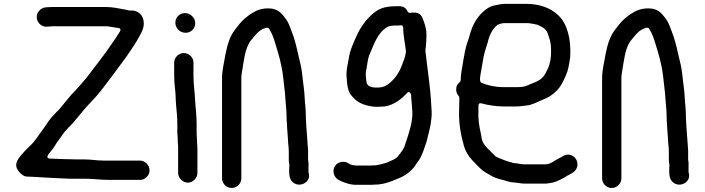

<svg xmlns="http://www.w3.org/2000/svg" viewBox="-20 -758 3581 975"><path d="M409 51.5H373C326.5 51.5 286.4 49.1 240.8 47.5H235C210.6 47.5 224.8 27.8 224.8 27.8C237.8 9.2 247.9 0.3 258.2 -17.3C269.8 -37.1 281 -49.1 294.5 -69.8C315.6 -102.6 343.7 -122.8 363 -148.5C363.1 -148.6 363.3 -148.8 363.4 -149L388.3 -178.9C396.3 -188.9 404.3 -198.5 412.7 -208.3L437 -234.7C456.3 -253.9 479.1 -279.8 496.1 -301.6C536.9 -354.9 584.5 -418.5 624.6 -474C640.4 -498.8 660.4 -525.5 674.1 -549.1C686.4 -572.4 701.2 -593.6 706.9 -615.2C719.1 -660.5 696.3 -704.5 648 -704.5H640C633.3 -704.5 627 -707.2 618.9 -708.7C584 -714.5 554.9 -722.5 518 -722.5H246C240.5 -722.5 232.5 -722.2 222.9 -721.5L211.3 -720.6C198 -719 187.1 -713.1 178 -702.4C149.3 -668.4 178.6 -619.2 219 -622.5L230.9 -623.4C237.5 -624.1 242.5 -624.5 246 -624.5H518C523.9 -624.5 528.7 -624.2 533.6 -623.2C543.6 -621 554.8 -620.6 568.6 -617.5C571.4 -617.4 576.2 -617 580.1 -616.3C599.9 -613 588.7 -597.6 588.7 -597.6C575.2 -575.1 558.6 -551.1 544.3 -530.9C516 -488.5 475.9 -436.5 444.1 -395.6C412.7 -351.3 374.7 -311.6 339.3 -273.6C323.2 -255.2 304.8 -231.3 287.9 -211.3C282.6 -204.2 275.9 -196.8 268.6 -190.8C261.4 -183.1 250.6 -171.5 241.2 -161.6C226.6 -145.1 209.3 -114.9 193.8 -95.3C172.4 -68 160.7 -43 132.5 -17.8L113.8 0.8C108.7 6 103.5 11.5 98.4 17.3C73.3 46 46.4 74.9 73.9 110.3C88.6 129.4 101.9 137.4 113.5 138.5C120 138.5 127.6 138.8 136.5 139.5C142.4 139.5 151.2 139.9 159 140.5C212.1 144.3 274.1 147 331.3 149.5H409C452.2 149.5 489.4 155.5 535 155.5L691 155.5C717.1 155.5 739.5 133.1 739.5 107C739.5 80.8 716.8 57.5 691 57.5H506C473.2 57.5 441.1 51.5 409 51.5Z M882.5 -56V-42C882.5 -33.3 884.5 -24.7 884.5 -16L884.5 120C884.5 145.9 908.1 169.5 934 169.5C959.8 169.5 982.5 146.2 982.5 120V-4C982.5 -15 980.5 -27 980.5 -42C980.5 -53.7 978.5 -69.7 978.5 -84L978.5 -132C978.5 -175.6 972.7 -209 970.5 -254.5C969 -291.2 962.5 -330.2 962.5 -370V-440C962.5 -466.2 940.1 -488.5 913.5 -488.5C886.9 -488.5 864.5 -466.2 864.5 -440L864.5 -370C864.5 -330.5 872.5 -291.8 872.5 -250.3C874.2 -209.6 880.5 -176 880.5 -132L880.5 -84C880.5 -73.7 882.5 -64.8 882.5 -56ZM870.5 -643C870.5 -614.8 893.9 -591.5 922.5 -591.5C949.8 -591.5 971.5 -612.8 971.5 -640C971.5 -667.6 946.9 -691.5 919.5 -691.5C892.2 -691.5 870.5 -670.2 870.5 -643Z M1446.5 10V53C1446.5 60.7 1447.4 68.8 1449.2 77.4C1450.5 83.3 1448.5 90.2 1448.5 97V112C1448.5 143.1 1455.4 159.7 1472.1 171.2C1507.2 195.4 1562.2 164.2 1547.1 119C1546.8 117.9 1546.5 116.3 1546.5 115V97C1546.5 82.6 1547.4 70.4 1545.5 58.9C1545.2 57.3 1544.5 54 1544.5 53L1544.5 7.3C1542.1 -37 1538.2 -72.5 1535.5 -117.3L1533.5 -153.3C1533.5 -153.5 1533.5 -153.8 1533.5 -154C1533.5 -167.8 1533.2 -179.9 1532.5 -190.2L1530.6 -219.8C1529.3 -229.4 1528.2 -242.7 1527.5 -257.5C1525.8 -301.7 1518.6 -337.6 1514.6 -381.7C1510.3 -415.9 1504.8 -440.6 1495.8 -475.1C1485.8 -520.3 1476 -562.4 1460.4 -600.4C1450.1 -627.8 1443.9 -646.3 1429 -665.5C1410.8 -690.3 1394.2 -707.5 1363.9 -713.7C1324.8 -719 1294.7 -711.1 1270.3 -697.2C1249.5 -685.1 1244 -681.9 1224.6 -665.5C1202.1 -646.4 1193 -631.7 1173.8 -608.2C1148.2 -574.8 1135.7 -535.6 1125.3 -483.8C1118.7 -442.1 1107.5 -403.8 1107.5 -359V147C1107.5 174.3 1129.5 196.5 1156.5 196.5C1183.5 196.5 1205.5 174.3 1205.5 147V-359C1205.5 -370.4 1206.6 -381.8 1208.7 -392.3C1218 -443.2 1222.5 -506.3 1249.6 -546.9C1249.8 -547.3 1250.3 -547.9 1250.7 -548.4C1270.1 -569.9 1287.9 -602.8 1327 -615.9C1333.6 -618 1341.9 -618.7 1346.4 -611.9C1360.5 -590.8 1370.6 -563.6 1379 -533.6C1394.5 -484.7 1411 -428 1417.4 -370.3C1421.1 -330.5 1427.4 -294.7 1429.5 -252.8C1432.6 -215.4 1435.4 -192.5 1435.5 -152.3C1437.2 -117.7 1440 -79.8 1442.5 -48C1442.5 -47.7 1442.5 -47.3 1442.5 -47C1442.5 -30.5 1446.5 -10.2 1446.5 10Z M2041.4 -498.4C2041.5 -497.6 2041.5 -496.4 2041.4 -495.4C2037.8 -466.5 2030.9 -452.8 2021.7 -428.7C2009.5 -394.4 1988.6 -361.9 1962.2 -339.6C1947.4 -326.1 1929.4 -313.5 1899 -313.5C1883.9 -313.5 1842 -310.5 1840.5 -346.7C1839.9 -353 1837.5 -364.5 1837.5 -374L1837.5 -388C1837.5 -396.2 1839.3 -402.5 1841.8 -411.9C1844.5 -425.6 1847.1 -457.4 1854.5 -475.8C1878.2 -530.1 1895.2 -589.9 1946.6 -620.7C1958.6 -628 1981.4 -628.5 1995 -628.5H2005C2007.5 -628.5 2010 -628.7 2012.5 -629.3C2026.3 -632 2027.5 -620.4 2027.5 -617C2027.5 -576.4 2036.9 -539.4 2041.4 -498.4ZM1884 179.5C1928.5 179.5 1967.9 163.2 2002.2 148.4C2037.6 134.3 2063.7 115.6 2084.5 88.1C2091.7 75.8 2101.8 63.8 2109.5 52.2C2125 27.5 2134.8 -4.9 2146 -38.4C2154.7 -75.2 2166.8 -113.4 2170.6 -155.3C2174.1 -183.4 2171.1 -201.3 2169.5 -231.4C2165.5 -314.8 2149.9 -412.3 2140.6 -496.6C2139.7 -504.3 2141.9 -513.4 2142.5 -520.1L2144.5 -546C2145.4 -556.8 2145.5 -565.2 2145.5 -573V-586C2145.5 -616.2 2133.2 -647.1 2125.4 -666.4C2116.5 -688.5 2099.3 -698.4 2062.9 -692.7C2058.2 -691.9 2052 -694.5 2049.6 -700C2041.6 -717.9 2028.4 -726.5 2005 -726.5H1995C1927.1 -726.5 1899.5 -712.9 1862.6 -678.9C1824.9 -642.9 1801.7 -603.5 1779.6 -551.3C1766.8 -518.8 1756.4 -498.6 1751.4 -463.1C1745.6 -426.4 1736.5 -400.5 1740.4 -363.1L1742.4 -337.2C1746.1 -304.7 1752 -286.6 1769.4 -267.3C1792.9 -240.2 1819.4 -225.8 1864.3 -218.3C1887.3 -213.7 1906.9 -215.9 1934.7 -217.4C1978.1 -224.4 2018.4 -254 2045.7 -284.4C2061.9 -302.4 2067.5 -276 2067.5 -276C2067.5 -260.9 2070.6 -240.9 2071.5 -225.6C2072.6 -202.7 2075.3 -189.4 2073.5 -165C2070.7 -128.9 2059.6 -94.7 2051 -65.5C2045.2 -45.1 2039 -32.1 2034 -14.6C2033.9 -14 2033.5 -13.1 2033.2 -12.4L2028.2 -2.4C2021.8 10.2 2010.8 22 2004.3 31.1C1989.8 52.9 1960.5 58.9 1946.1 66.9C1945.6 67.2 1944.7 67.6 1944 67.9C1928 73.2 1907.7 78.4 1890.1 81.3C1889.6 81.4 1888.7 81.5 1888 81.5H1879.9C1876.7 81.9 1869.7 82.5 1865 82.5H1787C1780.9 82.5 1759.6 79.2 1754 74.6C1730.6 55.1 1694.8 63.3 1681.1 85.1C1665.4 110.2 1675.8 139.7 1695.8 153.5C1713.9 164.6 1754.4 180.5 1785 180.5H1865C1871.8 180.5 1877.9 179.5 1884 179.5Z M2592 70.5C2591.2 70.5 2589.9 70.4 2589 70.1C2556.3 62 2524.9 50.4 2498.4 37.2C2497.4 36.7 2496.1 35.8 2495.2 34.8L2454.2 -6.2C2445.7 -14.6 2441.7 -21.5 2435.8 -29.7C2426.9 -42.2 2425.1 -62 2421.8 -79.5C2413.6 -116.9 2407.3 -150.1 2409.5 -197.3V-221C2409.5 -238.1 2424.2 -233.4 2425.4 -233C2458.3 -223.6 2498.7 -217.5 2539 -217.5H2605C2623.4 -217.5 2639.1 -221 2654.9 -222.4C2682 -224.9 2705.5 -239.3 2731.5 -249.7C2761.8 -261 2783.8 -274.4 2804.3 -295C2826.8 -316 2839.4 -343.1 2853.6 -375.1C2865.8 -402 2870 -430.6 2875.6 -469.3C2881.1 -561.9 2859.2 -640.7 2813.5 -681.8C2776.3 -716.7 2722.3 -738.5 2649 -738.5H2542C2530.7 -738.5 2519.6 -736.2 2507.5 -733.7L2487.6 -729.8C2475.3 -727 2461.8 -720.6 2448.4 -710.9C2418.2 -688.3 2393.3 -655.7 2377.6 -617.3C2369.1 -596.2 2361.1 -562.6 2351.8 -537.8C2344 -514.3 2338.4 -485.1 2333.4 -455.2C2328.6 -419 2319.5 -387.6 2319.5 -351C2319.5 -347.9 2317.8 -343.6 2314.7 -341.2C2302.1 -331.3 2296.5 -319.8 2296.5 -304C2296.5 -290.9 2300.6 -280.2 2309.3 -270.3C2311.3 -268.1 2312.5 -265.1 2312.5 -262V-248.8C2311.8 -230.2 2311.5 -214.6 2311.5 -198.7C2308.6 -130 2321 -70.6 2336 -16.4C2343.2 8.3 2353.4 23.4 2366.2 41.7C2374.8 53.5 2388 64.8 2401.1 79.4L2417.8 96.2C2437.8 116.1 2451.5 120.1 2479.3 137.2C2492.8 144.4 2511 150.5 2529.9 154.8C2552.1 160.4 2566.3 167.2 2587.8 168.5C2609 169.8 2625.9 174.5 2646 174.5H2749C2760.2 174.5 2774.6 170.8 2788.6 168.7C2809.3 163.4 2840 148 2856.4 137C2859.8 134.7 2861.6 133.3 2866.1 131.5C2888.1 120.4 2904.4 110.8 2910.5 90.4C2922.1 51.9 2883.1 11.2 2840.4 33.7C2828.1 41.8 2813.7 47.6 2802.6 54.6C2792 61 2772.9 76.5 2749 76.5H2643C2623.9 76.5 2606.2 70.5 2592 70.5ZM2542 -640.5H2662C2668.9 -640.5 2676.8 -638.2 2680 -638C2691.6 -637 2701.2 -633.3 2708.6 -632.4C2710.8 -632.1 2713.3 -631.1 2715.4 -629.3L2731.6 -621.2C2737.4 -618.3 2742.8 -614 2748.1 -609.5C2749.6 -608.2 2751.7 -604.9 2752.8 -603.8C2760.7 -596 2765.2 -575.4 2767.6 -569.8C2775.8 -549.1 2778.5 -523.2 2778.5 -498C2778.5 -482.7 2777.6 -465.5 2775.3 -453.5L2773.3 -443.5C2770.3 -428.7 2764.8 -413.9 2757 -399.5C2751.2 -389 2746.5 -375.9 2734.8 -364.2C2712.5 -341.8 2681.6 -335.8 2659.6 -324.8C2643.8 -316.9 2624.2 -315.5 2605 -315.5H2536C2494.7 -315.5 2454.4 -324.9 2425.1 -337.5C2411 -343.6 2420.6 -380.7 2422.7 -394L2430.6 -439.9C2436.6 -483.4 2446.5 -510 2457.9 -547.2C2465.8 -582.1 2481.5 -611.2 2506 -631.6C2516.1 -635.4 2525.6 -640.5 2542 -640.5Z M3376.5 10V53C3376.5 60.7 3377.4 68.8 3379.2 77.4C3380.5 83.3 3378.5 90.2 3378.5 97V112C3378.5 143.1 3385.4 159.7 3402.1 171.2C3437.2 195.4 3492.2 164.2 3477.1 119C3476.8 117.9 3476.5 116.3 3476.5 115V97C3476.5 82.6 3477.4 70.4 3475.5 58.9C3475.2 57.3 3474.5 54 3474.5 53L3474.5 7.3C3472.1 -37 3468.2 -72.5 3465.5 -117.3L3463.5 -153.3C3463.5 -153.5 3463.5 -153.8 3463.5 -154C3463.5 -167.8 3463.2 -179.9 3462.5 -190.2L3460.6 -219.8C3459.3 -229.4 3458.2 -242.7 3457.5 -257.5C3455.8 -301.7 3448.6 -337.6 3444.6 -381.7C3440.3 -415.9 3434.8 -440.6 3425.8 -475.1C3415.8 -520.3 3406 -562.4 3390.4 -600.4C3380.1 -627.8 3373.9 -646.3 3359 -665.5C3340.8 -690.3 3324.2 -707.5 3293.9 -713.7C3254.8 -719 3224.7 -711.1 3200.3 -697.2C3179.5 -685.1 3174 -681.9 3154.6 -665.5C3132.1 -646.4 3123 -631.7 3103.8 -608.2C3078.2 -574.8 3065.7 -535.6 3055.3 -483.8C3048.7 -442.1 3037.5 -403.8 3037.5 -359V147C3037.5 174.3 3059.5 196.5 3086.5 196.5C3113.5 196.5 3135.5 174.3 3135.5 147V-359C3135.5 -370.4 3136.6 -381.8 3138.7 -392.3C3148 -443.2 3152.5 -506.3 3179.6 -546.9C3179.8 -547.3 3180.3 -547.9 3180.7 -548.4C3200.1 -569.9 3217.9 -602.8 3257 -615.9C3263.6 -618 3271.9 -618.7 3276.4 -611.9C3290.5 -590.8 3300.6 -563.6 3309 -533.6C3324.5 -484.7 3341 -428 3347.4 -370.3C3351.1 -330.5 3357.4 -294.7 3359.5 -252.8C3362.6 -215.4 3365.4 -192.5 3365.5 -152.3C3367.2 -117.7 3370 -79.8 3372.5 -48C3372.5 -47.7 3372.5 -47.3 3372.5 -47C3372.5 -30.5 3376.5 -10.2 3376.5 10Z"/></svg>

Font: Smoothie
Style: Light
Weight: 400
Foundry: Cannot Into Space Fonts
Version: Version 0.8